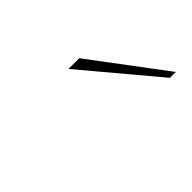

<svg xmlns="http://www.w3.org/2000/svg" viewBox="-39 -762 328 328"><g transform="rotate(-45 125.5 -597.5)"><path d="M251 -530.8H236.8L125 -664.1H150.9Z"/></g></svg>

Font: Squarion Thin
Style: Italic
Weight: 100
Designer: Natanael Gama
Version: Version 1.00;September 12, 2019;FontCreator 11.5.0.2425 64-b